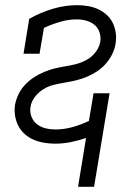

<svg xmlns="http://www.w3.org/2000/svg" viewBox="-20 -548 540 743"><path d="M282 175 313 -14Q284 -4 253.5 2Q223 8 194 8Q172 8 151 4.5Q130 1 111 -7Q92 -15 76.5 -28.5Q61 -42 51.5 -60Q42 -78 38.5 -99Q35 -120 38 -142Q42 -163 51.5 -183Q61 -203 76.5 -219.5Q92 -236 111 -248.5Q130 -261 150.5 -269.5Q171 -278 191.5 -283Q212 -288 233.5 -291.5Q255 -295 276 -300.5Q297 -306 316.5 -317Q336 -328 350 -346.5Q364 -365 368 -386Q371 -405 365 -423Q359 -441 345.5 -452Q332 -463 314 -468Q296 -473 277 -473Q245 -473 212.5 -463.5Q180 -454 150 -440L133 -340H71L93 -475Q137 -500 184.5 -514Q232 -528 278 -528Q300 -528 320.5 -524.5Q341 -521 359.5 -512.5Q378 -504 393 -490.5Q408 -477 416.5 -459Q425 -441 428 -420.5Q431 -400 427 -378Q424 -358 414 -338Q404 -318 389 -301Q374 -284 355 -271.5Q336 -259 315.5 -250.5Q295 -242 274 -237Q253 -232 232 -228.5Q211 -225 189.5 -220Q168 -215 149 -203.5Q130 -192 115.5 -173.5Q101 -155 98 -134Q95 -114 102 -96Q109 -78 123.5 -67Q138 -56 156.5 -51.5Q175 -47 195 -47Q227 -47 260 -56Q293 -65 324 -80L342 -187H404L344 175Z"/></svg>

Font: Iosevka Curly Slab Light
Style: Italic
Weight: 300
Italic angle: -9°
Monospace: yes
Designer: Belleve Invis
Foundry: Belleve Invis
Version: Version 22.1.2; ttfautohint (v1.8.4)